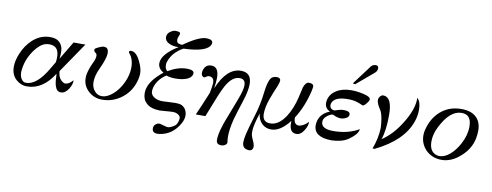

<svg xmlns="http://www.w3.org/2000/svg" viewBox="-74 -1124 4503 1756"><g transform="rotate(10 2177.5 -246.0)"><path d="M648 -454 457 -174Q461 -101 512 -75Q519 -71 528 -71Q561 -71 598 -114Q601 -78 574 -34Q542 16 502 16Q462 16 447 -35Q437 -66 434 -145Q332 16 186 16Q132 16 89 -21Q38 -64 38 -141Q38 -199 66 -265Q100 -348 161 -403Q238 -471 333 -465Q412 -461 435 -391Q446 -357 437 -285L538 -454Q649 -453 648 -454ZM368 -178 410 -249Q419 -318 403 -353Q384 -399 322 -399Q276 -399 240 -369Q184 -322 146 -241Q122 -190 114 -122Q109 -78 126 -46.5Q143 -15 173 -15Q272 -15 368 -178Z M1179 -221Q1152 -113 1070 -49Q987 16 885 16Q812 16 760 -30Q703 -80 703 -154Q703 -177 707 -194Q718 -245 745 -301Q767 -344 765 -375Q764 -388 749 -398Q734 -408 737 -426Q740 -436 770 -449Q800 -464 820 -464Q862 -464 862 -411Q862 -363 813 -258Q780 -188 780 -131Q780 -84 805 -52Q833 -15 877 -15Q924 -15 976.5 -59.5Q1029 -104 1064 -178Q1098 -250 1098 -320Q1098 -399 1056 -447Q1052 -451 1052 -456Q1052 -470 1070 -470Q1117 -470 1154 -395Q1187 -330 1187 -280Q1187 -253 1179 -221Z M1785 -659Q1762 -581 1537 -573Q1437 -518 1408 -423Q1405 -412 1405 -399Q1405 -363 1427 -344Q1519 -398 1601 -398Q1667 -398 1667 -366Q1667 -363 1665 -353Q1654 -321 1609 -305Q1567 -291 1513 -291Q1458 -291 1428 -304Q1385 -279 1355.5 -236.5Q1326 -194 1322 -150Q1317 -110 1352 -87Q1379 -69 1419 -66Q1432 -65 1479 -68Q1530 -71 1550 -71Q1580 -71 1600 -66Q1624 -58 1642 -36Q1662 -8 1662 27Q1662 61 1642 99Q1576 219 1453 234Q1448 235 1437 235Q1383 235 1389 184Q1392 164 1409.5 151.5Q1427 139 1445 141Q1467 148 1513 159Q1535 161 1563 145Q1593 130 1602 109Q1614 82 1614 63Q1614 30 1567 16Q1557 14 1543 14Q1519 14 1478 18Q1437 22 1420 22Q1337 20 1296 -19Q1259 -53 1259 -111Q1259 -132 1263 -149Q1281 -233 1396 -325Q1343 -355 1343 -403Q1343 -488 1491 -579Q1442 -575 1401 -595Q1362 -614 1362 -650Q1362 -695 1421 -718Q1430 -722 1450 -720Q1483 -719 1483 -702Q1483 -697 1475 -676Q1467 -657 1467 -647Q1467 -628 1475 -618Q1485 -607 1520 -605Q1660 -704 1729 -703Q1787 -702 1787 -670Q1787 -667 1785 -659Z M2157 -194Q2117 -72 2102 -16Q2078 79 2078 145Q2078 176 2082 199Q2085 214 2068.5 226Q2052 238 2030 238Q1984 238 1984 194Q1984 116 2045 -34Q2080 -122 2111 -206Q2145 -295 2145 -339Q2145 -395 2095 -397Q2032 -399 1982 -323Q1953 -281 1905 -159L1842 0H1753Q1784 -68 1845 -216Q1859 -283 1859 -312Q1859 -340 1845.5 -353.5Q1832 -367 1806 -365Q1800 -365 1785.5 -355Q1771 -345 1767 -347Q1742 -354 1742 -385Q1742 -400 1748 -416Q1766 -465 1817 -465Q1886 -465 1886 -362Q1886 -327 1877 -264Q1960 -465 2092 -465Q2190 -465 2190 -358Q2190 -294 2157 -194Z M2785 -114Q2787 -77 2760 -34Q2730 16 2689 16Q2624 16 2624 -74Q2624 -87 2625 -94Q2539 16 2455 16Q2402 16 2367.5 -18.5Q2333 -53 2327 -109Q2288 8 2288 64Q2288 82 2291 98Q2296 117 2309 144Q2323 173 2325 193Q2326 238 2287 238Q2278 238 2267 235Q2225 224 2225 174Q2225 148 2235 101Q2246 51 2286 -81Q2320 -189 2333 -304Q2345 -409 2371 -443Q2387 -465 2425 -465Q2459 -465 2459 -438Q2459 -422 2445 -386Q2381 -238 2371 -179Q2364 -140 2364 -116Q2364 -44 2423 -38Q2508 -29 2576 -130Q2627 -209 2652 -315Q2656 -333 2663.5 -365.5Q2671 -398 2674 -412Q2692 -465 2723 -465Q2766 -465 2766 -436Q2766 -426 2760 -398Q2725 -245 2650 -129Q2651 -72 2687 -64Q2706 -60 2734 -74Q2762 -88 2785 -114Z M3322 -705Q3322 -679 3301 -661L3140 -525L3118 -529L3254 -711Q3272 -730 3296 -730Q3322 -730 3322 -705ZM3296 -409Q3293 -392 3271 -367Q3248 -341 3238 -347Q3175 -378 3118 -379Q2974 -384 2953 -313Q2951 -305 2951 -300Q2951 -260 2996 -256Q3000 -257 3013.5 -261.5Q3027 -266 3031 -267Q3035 -268 3049.5 -271.5Q3064 -275 3069.5 -274Q3075 -273 3092 -274Q3138 -271 3138 -244Q3138 -238 3137 -235Q3132 -216 3110 -206Q3093 -197 3070 -195Q3032 -193 2990 -216Q2970 -217 2939 -194Q2911 -172 2906 -151Q2904 -139 2904 -134Q2904 -64 3035 -69Q3163 -74 3254 -128Q3251 -80 3168 -23Q3112 15 3013 18Q2850 15 2850 -94Q2850 -114 2856 -136Q2875 -206 2957 -239Q2908 -261 2908 -313Q2908 -321 2910 -335Q2923 -395 2978.5 -430Q3034 -465 3118 -465Q3172 -465 3231 -451Q3266 -443 3282 -432.5Q3298 -422 3296 -409Z M3737 -285Q3672 -97 3418 26H3399Q3438 -78 3440 -171Q3440 -201 3432 -254Q3422 -312 3405 -336Q3370 -388 3370 -420Q3370 -432 3374 -439Q3390 -472 3417 -469Q3495 -462 3495 -302Q3495 -154 3465 -72Q3562 -136 3637 -256Q3725 -395 3722 -501Q3756 -470 3756 -397Q3756 -339 3737 -285Z M4315 -226Q4294 -127 4210 -54Q4128 19 4038 19Q3948 19 3889 -41Q3836 -97 3836 -175Q3836 -200 3842 -223Q3869 -335 3944 -401Q4016 -464 4114 -470Q4211 -476 4264 -436Q4323 -392 4323 -301Q4323 -269 4315 -226ZM4193 -162Q4237 -244 4237 -324Q4237 -416 4177 -432Q4162 -436 4145 -436Q4038 -436 3954 -270Q3918 -200 3918 -132Q3918 -37 3986 -16Q3998 -12 4013 -12Q4060 -12 4108 -52.5Q4156 -93 4193 -162Z"/></g></svg>

Font: GFS Didot
Style: Italic
Weight: 400
Italic angle: -12°
Designer: Takis Katsoulidis and George D. Matthiopoulos
Foundry: George Matthiopoulos and Takis Katsoulidis
Version: Version 1.0